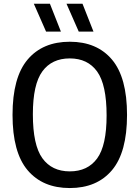

<svg xmlns="http://www.w3.org/2000/svg" viewBox="-20 -966 724 996"><path d="M45 -370Q45 -564.5 123.2 -657Q201.5 -749.5 342 -749.5Q482.5 -749.5 560.8 -657Q639 -564.5 639 -370Q639 -175.5 560.8 -83Q482.5 9.5 342 9.5Q201.5 9.5 123.2 -83Q45 -175.5 45 -370ZM533 -367Q533 -526.5 484 -594.8Q435 -663 342 -663Q249 -663 199.8 -595.8Q150.5 -528.5 150.5 -373Q150.5 -213.5 199.8 -145.2Q249 -77 342 -77Q435 -77 484 -144.2Q533 -211.5 533 -367ZM219 -802 155.5 -946.5H239L296 -802ZM388.5 -802 325 -946.5H408L465 -802Z"/></svg>

Font: Encode Sans Semi Condensed Medium
Style: Regular
Weight: 500
Width: 4
Designer: Multiple Designers
Foundry: Impallari Type
Version: Version 2.000